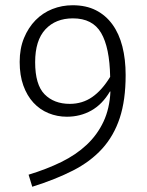

<svg xmlns="http://www.w3.org/2000/svg" viewBox="-20 -696 559 732"><path d="M89 -30Q158 -51 214 -78.5Q270 -106 310.5 -144Q351 -182 374.5 -232Q398 -282 401 -347H399Q370 -298 328 -274.5Q286 -251 235 -251Q198 -251 165 -264.5Q132 -278 107.5 -304.5Q83 -331 69 -370Q55 -409 55 -460Q55 -511 71.5 -551Q88 -591 115.5 -619Q143 -647 179.5 -661.5Q216 -676 257 -676Q308 -676 345.5 -657Q383 -638 408.5 -603Q434 -568 446.5 -519Q459 -470 459 -410Q459 -314 436.5 -246Q414 -178 369.5 -129Q325 -80 258.5 -46Q192 -12 103 16ZM246 -300Q294 -300 331.5 -326Q369 -352 400 -403Q398 -515 365.5 -570.5Q333 -626 258 -626Q192 -626 153 -584Q114 -542 114 -459Q114 -373 150 -336.5Q186 -300 246 -300Z"/></svg>

Font: Jldddboxgfspflltxgxzjzlszac
Style: Regular
Weight: 300
Designer: Carrois Corporate & Edenspiekermann
Foundry: Carrois Corporate GbR & Edenspiekermann AG
Version: Version 2.001